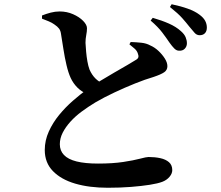

<svg xmlns="http://www.w3.org/2000/svg" viewBox="-20 -831 1040 905"><path d="M824 -592Q812 -592 801.5 -602.5Q791 -613 779 -630Q765 -651 745 -677.5Q725 -704 690 -734L700 -747Q742 -735 776 -720Q810 -705 833 -684Q849 -670 855 -655.5Q861 -641 861 -627Q861 -612 851 -601.5Q841 -591 824 -592ZM488 54Q401 54 334.5 34.5Q268 15 229.5 -24.5Q191 -64 191 -124Q191 -169 210 -211Q229 -253 259 -289.5Q289 -326 323.5 -356Q358 -386 388 -408Q415 -427 450.5 -448.5Q486 -470 520.5 -490Q555 -510 582 -525.5Q609 -541 621 -549Q630 -554 632 -561Q634 -568 630 -578Q626 -592 613.5 -602.5Q601 -613 590 -622L596 -633Q623 -632 646.5 -629.5Q670 -627 688 -617Q709 -608 727 -591Q745 -574 757 -555Q769 -536 769 -519Q769 -501 754 -490.5Q739 -480 703 -468Q665 -457 616.5 -437.5Q568 -418 519 -395Q470 -372 429 -348Q396 -328 365.5 -305.5Q335 -283 312 -257.5Q289 -232 275.5 -205.5Q262 -179 262 -151Q262 -121 281.5 -100.5Q301 -80 341 -70Q381 -60 442 -60Q511 -60 560.5 -67.5Q610 -75 640 -83Q670 -91 680 -91Q710 -91 735.5 -85.5Q761 -80 776.5 -66.5Q792 -53 792 -29Q792 -13 779 2.5Q766 18 745 26Q724 34 686 40Q648 46 597.5 50Q547 54 488 54ZM395 -386Q365 -398 345 -418Q325 -438 313 -464Q302 -488 293.5 -524Q285 -560 279 -599Q273 -638 268 -668Q266 -686 258.5 -696Q251 -706 236 -716Q225 -724 209.5 -730.5Q194 -737 178 -743V-758Q198 -766 219 -771.5Q240 -777 261 -777Q295 -777 324.5 -764Q354 -751 372 -732.5Q390 -714 390 -698Q390 -683 386.5 -665.5Q383 -648 383 -629Q384 -610 386 -587Q388 -564 392 -541.5Q396 -519 402 -503Q413 -478 429.5 -461.5Q446 -445 470 -434ZM921 -665Q907 -665 897 -676.5Q887 -688 872 -706Q858 -724 839 -745.5Q820 -767 781 -798L789 -811Q832 -802 865.5 -790Q899 -778 920 -762Q939 -748 947 -733Q955 -718 955 -701Q955 -684 946 -674.5Q937 -665 921 -665Z"/></svg>

Font: Noto Serif TC
Style: Bold
Weight: 700
Designer: Ryoko NISHIZUKA 西塚涼子 (kana & ideographs); Frank Grießhammer (Latin, Greek & Cyrillic); Wenlong ZHANG 张文龙 (bopomofo); San
Foundry: Adobe
Version: Version 2.002-H1;hotconv 1.1.0;makeotfexe 2.6.0